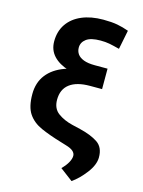

<svg xmlns="http://www.w3.org/2000/svg" viewBox="-134 -799 797 1068"><g transform="rotate(15 265.0 -264.5)"><path d="M472.7 -696.3 450.7 -586.4Q413.1 -596.2 391.1 -600.3Q369.1 -604.5 340.3 -604.5Q284.7 -604.5 258.8 -585.2Q232.9 -565.9 232.9 -535.6Q232.9 -514.6 244.1 -498.5Q255.4 -482.4 280 -472.9Q304.7 -463.4 344.7 -463.4H418V-382.3H342.8Q267.6 -382.3 211.2 -399.4Q154.8 -416.5 123.3 -450.2Q91.8 -483.9 91.8 -533.7Q91.8 -591.8 120.6 -633.8Q149.4 -675.8 201.9 -698.2Q254.4 -720.7 325.2 -720.7Q373.5 -720.7 406.5 -714.6Q439.5 -708.5 472.7 -696.3ZM346.2 -424.3H418V-345.7H348.1Q272 -345.7 231.7 -314.9Q191.4 -284.2 191.4 -224.1Q191.4 -173.3 226.1 -147.9Q260.7 -122.6 309.6 -110.8L356.9 -99.6Q422.4 -84 461.2 -57.9Q500 -31.7 499.5 26.9Q499 69.3 462.4 117.2Q425.8 165 386.2 192.4L313 137.2Q336.9 113.3 348.1 92.3Q359.4 71.3 359.4 54.7Q359.4 39.6 346.2 27.8Q333 16.1 304.2 7.8L273.9 -1.5Q203.1 -22.5 153.3 -44.7Q103.5 -66.9 76.9 -106.2Q50.3 -145.5 50.3 -218.8Q50.3 -285.2 85.9 -331.1Q121.6 -377 187.7 -400.6Q253.9 -424.3 346.2 -424.3Z"/></g></svg>

Font: RobotoDEMO
Style: Regular
Weight: 400
Designer: Christian Robertson
Foundry: Google
Version: Version 2.136